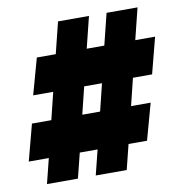

<svg xmlns="http://www.w3.org/2000/svg" viewBox="-79 -774 808 849"><g transform="rotate(-10 325.0 -350.0)"><path d="M311 -112H231L203 0H64L92 -112H2L45 -275H132L162 -397H72L117 -559H202L237 -700H376L341 -559H420L455 -700H594L559 -559H648L606 -397H520L490 -275H578L533 -112H450L422 0H283ZM351 -275 381 -397H301L271 -275Z"/></g></svg>

Font: Azeret Mono Black
Style: Regular
Weight: 900
Designer: Martin Vácha
Foundry: Displaay
Version: Version 1.000; Glyphs 3.0.3, build 3074